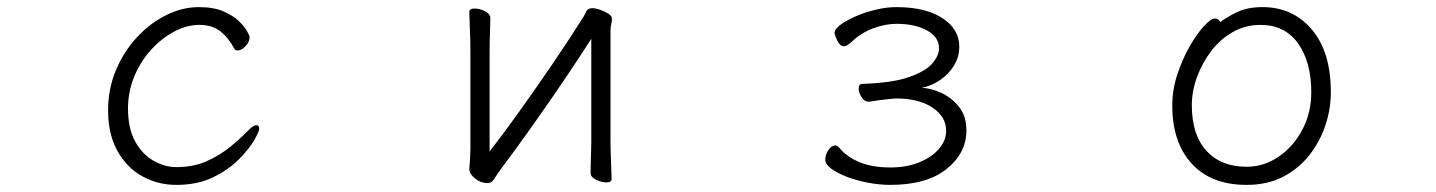

<svg xmlns="http://www.w3.org/2000/svg" viewBox="-20 -504 4040 540"><path d="M709 -142Q709 -134 694.5 -109Q680 -84 651 -55Q622 -26 578.5 -5Q535 16 476 16Q424 16 380.5 -8Q337 -32 310.5 -79Q284 -126 284 -194Q284 -254 306 -306.5Q328 -359 365 -399Q402 -439 447.5 -461.5Q493 -484 539 -484Q581 -484 608.5 -472Q636 -460 652 -444.5Q668 -429 675 -416Q682 -403 682 -400Q682 -386 670.5 -374Q659 -362 648 -362Q642 -362 639 -367Q622 -399 599 -416.5Q576 -434 541 -434Q505 -434 469.5 -415Q434 -396 404.5 -363.5Q375 -331 357.5 -288.5Q340 -246 340 -199Q340 -142 360.5 -105.5Q381 -69 412.5 -51.5Q444 -34 476 -34Q524 -34 561 -50.5Q598 -67 627.5 -91Q657 -115 680 -139Q693 -152 701 -152Q709 -152 709 -142Z M1643 -395Q1610 -343 1566 -278Q1522 -213 1475.5 -147.5Q1429 -82 1387 -26Q1378 -14 1370.5 -1.5Q1363 11 1351 11Q1332 11 1316 -2Q1300 -15 1300 -29V-31Q1301 -40 1302 -57Q1303 -74 1303 -86V-364Q1303 -374 1302.5 -395Q1302 -416 1301 -438Q1300 -460 1300 -471Q1300 -480 1315 -480Q1329 -480 1344 -472.5Q1359 -465 1359 -453Q1359 -445 1358.5 -428.5Q1358 -412 1357.5 -394Q1357 -376 1357 -364V-78Q1396 -128 1441 -191Q1486 -254 1532.5 -322Q1579 -390 1620 -455Q1625 -463 1629 -472Q1633 -481 1646 -481Q1655 -481 1668 -476.5Q1681 -472 1691 -465.5Q1701 -459 1701 -452Q1701 -442 1699 -435.5Q1697 -429 1697 -415V-106Q1697 -100 1697.5 -79Q1698 -58 1699 -35Q1700 -12 1700 0Q1700 9 1685 9Q1672 9 1656.5 1.5Q1641 -6 1641 -18Q1641 -26 1641.5 -44.5Q1642 -63 1642.5 -81Q1643 -99 1643 -106Z M2422 -218Q2411 -218 2403 -231Q2395 -244 2395 -254Q2395 -268 2405 -268Q2491 -271 2537.5 -287.5Q2584 -304 2602.5 -326Q2621 -348 2621 -368Q2621 -400 2587 -418.5Q2553 -437 2502 -437Q2469 -437 2435 -424Q2401 -411 2376 -387Q2372 -383 2365.5 -378.5Q2359 -374 2353 -374Q2345 -374 2339 -383Q2333 -392 2330 -401Q2327 -410 2327 -411Q2327 -422 2344 -434.5Q2361 -447 2387.5 -458.5Q2414 -470 2444 -477Q2474 -484 2501 -484Q2583 -484 2630.5 -453Q2678 -422 2678 -373Q2678 -344 2663 -319.5Q2648 -295 2623.5 -278.5Q2599 -262 2572 -257Q2599 -256 2628 -242.5Q2657 -229 2677.5 -203Q2698 -177 2698 -137Q2698 -73 2642 -28.5Q2586 16 2484 16Q2454 16 2422 10Q2390 4 2362.5 -6.5Q2335 -17 2318 -29.5Q2301 -42 2301 -55Q2301 -69 2310 -82Q2319 -95 2329 -95Q2334 -95 2340 -89Q2361 -63 2397 -48Q2433 -33 2484 -33Q2530 -33 2565.5 -47.5Q2601 -62 2621 -85.5Q2641 -109 2641 -136Q2641 -176 2602.5 -201.5Q2564 -227 2502 -227Q2496 -227 2481.5 -225.5Q2467 -224 2451.5 -222Q2436 -220 2425 -218Z M3412 -442Q3432 -457 3460.5 -470.5Q3489 -484 3531 -484Q3616 -484 3669.5 -421Q3723 -358 3723 -245Q3723 -197 3707.5 -151Q3692 -105 3662 -67Q3632 -29 3588 -6.5Q3544 16 3486 16Q3386 16 3331.5 -44Q3277 -104 3277 -207Q3277 -252 3291.5 -295.5Q3306 -339 3326.5 -374.5Q3347 -410 3366.5 -431Q3386 -452 3396 -452Q3407 -452 3412 -442ZM3486 -35Q3535 -35 3576.5 -63.5Q3618 -92 3643 -139.5Q3668 -187 3668 -245Q3668 -329 3631 -381.5Q3594 -434 3525 -434Q3483 -434 3447.5 -414Q3412 -394 3386.5 -360.5Q3361 -327 3346.5 -287Q3332 -247 3332 -208Q3332 -125 3373 -80Q3414 -35 3486 -35Z"/></svg>

Font: Moon Stars Kai HW Light
Style: Regular
Weight: 300
Designer: GuiWonder
Version: Version 1.101